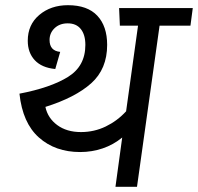

<svg xmlns="http://www.w3.org/2000/svg" viewBox="-20 -720 763 740"><path d="M714 -621H595L508 0H425L451 -190Q417 -162 375.5 -148Q334 -134 289 -134Q193 -134 130 -190Q67 -246 55 -359Q175 -382 242 -423.5Q309 -465 309 -547Q309 -586 291.5 -608Q274 -630 241 -630Q210 -630 190.5 -611.5Q171 -593 171 -566Q171 -524 212 -520L193 -454Q141 -459 114 -488Q87 -517 87 -563Q87 -625 131.5 -662.5Q176 -700 242 -700Q317 -700 355 -659.5Q393 -619 393 -547Q393 -454 331.5 -399Q270 -344 155 -308Q164 -265 200.5 -238Q237 -211 292 -211Q343 -211 387.5 -232.5Q432 -254 466 -291L512 -621H442L439 -689H723Z"/></svg>

Font: FiraGO
Style: Italic
Weight: 400
Italic angle: -8°
Designer: bBox Type GmbH
Foundry: bBox Type GmbH
Version: Version 1.001